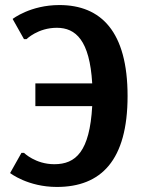

<svg xmlns="http://www.w3.org/2000/svg" viewBox="-20 -730 575 760"><path d="M120 -310H345C335 -130 280 -80 195 -80C120 -80 75 -125 75 -125H65L20 -45C20 -45 90 10 205 10C380 10 485 -95 485 -350C485 -605 380 -710 215 -710C100 -710 30 -655 30 -655L75 -575H85C85 -575 130 -620 205 -620C280 -620 335 -570 345 -400H120Z"/></svg>

Font: Scada
Style: Bold
Weight: 700
Designer: Jovanny Lemonad
Foundry: Jovanny Lemonad
Version: Version 3.005